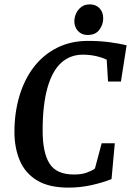

<svg xmlns="http://www.w3.org/2000/svg" viewBox="-20 -847 599 878"><path d="M293 11Q204 11 149.5 -22Q95 -55 70.5 -113Q46 -171 46 -244Q46 -331 68.5 -407Q91 -483 134 -539.5Q177 -596 240 -628Q303 -660 382 -660Q436 -660 481 -654Q526 -648 559 -640L533 -474H474L468 -574Q448 -584 419 -590.5Q390 -597 359 -597Q301 -597 260 -560Q219 -523 197 -445.5Q175 -368 175 -249Q175 -149 206.5 -99Q238 -49 318 -49Q353 -49 376.5 -57.5Q400 -66 414 -76L445 -192H505L490 -28Q450 -12 398.5 -0.5Q347 11 293 11ZM380 -687Q353 -687 336.5 -705.5Q320 -724 320 -749Q320 -768 328 -785.5Q336 -803 351.5 -815Q367 -827 391 -827Q418 -827 435 -809.5Q452 -792 452 -763Q452 -735 434.5 -711Q417 -687 380 -687Z"/></svg>

Font: Faustina SemiBold
Style: Italic
Weight: 600
Italic angle: -8°
Designer: Alfonso Garcia
Foundry: http://www.omnibus-type.com
Version: Version 1.200